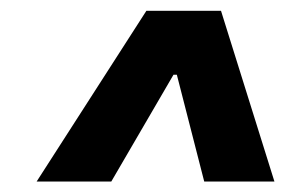

<svg xmlns="http://www.w3.org/2000/svg" viewBox="-20 -736 537 358"><path d="M301.3 -637.7H326.7L319.8 -596.7H294.4ZM48.3 -397.5 252.9 -715.8H392.1L491.7 -397.5H360.8L306.2 -610.4H311.5L187.5 -397.5Z"/></svg>

Font: Inter 18pt Black
Style: Italic
Weight: 900
Italic angle: -9.3988°
Designer: Rasmus Andersson
Foundry: rsms
Version: Version 4.001;git-66647c0bb